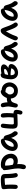

<svg xmlns="http://www.w3.org/2000/svg" viewBox="2535 -3095 821 5931"><g transform="rotate(-90 2945.5 -129.5)"><path d="M494 10Q471 10 453.5 -11.5Q436 -33 429 -67Q421 -97 417.5 -136Q414 -175 411.5 -215.5Q409 -256 408 -290.5Q407 -325 406 -346Q405 -368 402.5 -385Q400 -402 397 -417L423 -396H357Q326 -396 285.5 -392.5Q245 -389 207 -384Q169 -379 143 -372L185 -451Q201 -394 205 -337Q209 -280 209 -215Q209 -186 208.5 -153.5Q208 -121 206 -91Q204 -61 201 -41Q197 -19 180 -5Q163 9 139 9Q112 9 93.5 -11.5Q75 -32 75 -63Q75 -85 76.5 -114Q78 -143 79 -174Q80 -205 80 -230Q80 -276 77 -311Q74 -346 70.5 -375.5Q67 -405 67 -435Q67 -455 80 -471Q93 -487 116 -492Q148 -501 192 -505.5Q236 -510 284 -512Q332 -514 376 -514Q456 -514 495.5 -484Q535 -454 535 -389Q535 -370 536 -334Q537 -298 539 -255Q541 -212 546 -169Q551 -126 558 -92Q560 -82 562.5 -71Q565 -60 565 -52Q565 -26 544.5 -8Q524 10 494 10Z M938 10Q883 10 839.5 -8.5Q796 -27 770.5 -57.5Q745 -88 745 -123Q745 -139 755.5 -151.5Q766 -164 782 -164Q796 -164 808 -157Q820 -150 834 -141Q848 -132 868 -125Q888 -118 918 -118Q966 -118 996 -140Q1026 -162 1026 -215Q1026 -254 1009 -285.5Q992 -317 963.5 -339Q935 -361 900 -372Q865 -383 829 -383Q813 -383 797 -379.5Q781 -376 763 -376Q747 -376 731 -385Q715 -394 705.5 -409Q696 -424 696 -441Q696 -481 729 -497.5Q762 -514 830 -514Q899 -514 959 -493Q1019 -472 1064.5 -430.5Q1110 -389 1136 -330Q1162 -271 1162 -196Q1162 -156 1146 -118.5Q1130 -81 1101 -52Q1072 -23 1030.5 -6.5Q989 10 938 10ZM754 261Q738 261 722 253Q706 245 696 227.5Q686 210 686 184Q686 165 689.5 149.5Q693 134 697 116.5Q701 99 704.5 76Q708 53 708 19Q708 -37 700.5 -89.5Q693 -142 683.5 -194Q674 -246 665.5 -298.5Q657 -351 654 -406Q654 -422 659 -433Q664 -444 675 -450Q686 -456 701 -456Q725 -456 746.5 -444Q768 -432 781 -412.5Q794 -393 794 -368Q794 -310 801.5 -257.5Q809 -205 819 -156Q829 -107 836.5 -57Q844 -7 844 46Q844 89 840 127.5Q836 166 826.5 196Q817 226 799.5 243.5Q782 261 754 261Z M1414 10Q1364 10 1327 -10Q1290 -30 1269 -66.5Q1248 -103 1248 -151Q1248 -201 1264.5 -252.5Q1281 -304 1310 -351Q1339 -398 1378 -434.5Q1417 -471 1462 -492Q1507 -513 1554 -513Q1587 -513 1609 -493Q1631 -473 1631 -436Q1631 -421 1622.5 -412.5Q1614 -404 1600 -401Q1534 -391 1484 -351.5Q1434 -312 1405.5 -256.5Q1377 -201 1377 -141Q1377 -120 1380.5 -102.5Q1384 -85 1395 -58L1332 -149Q1356 -130 1373.5 -123Q1391 -116 1416 -116Q1472 -116 1518 -184Q1564 -252 1584 -382Q1588 -404 1603 -416.5Q1618 -429 1639 -429Q1673 -429 1697 -409Q1721 -389 1729 -358Q1744 -308 1757 -266.5Q1770 -225 1790.5 -187.5Q1811 -150 1845 -109Q1857 -95 1857.5 -76Q1858 -57 1850.5 -37.5Q1843 -18 1828.5 -5.5Q1814 7 1793 7Q1776 7 1765.5 0.5Q1755 -6 1747 -15Q1726 -42 1709 -67.5Q1692 -93 1678 -123.5Q1664 -154 1652 -193.5Q1640 -233 1630 -286L1677 -289Q1653 -178 1611 -112Q1569 -46 1517.5 -18Q1466 10 1414 10Z M2437 154Q2405 154 2388.5 134Q2372 114 2372 95Q2372 82 2376.5 63.5Q2381 45 2386.5 23.5Q2392 2 2395 -17L2416 -5Q2396 -4 2361.5 -3Q2327 -2 2286 -0.5Q2245 1 2204.5 2.5Q2164 4 2130 4.5Q2096 5 2077 5Q2020 5 1990 -12.5Q1960 -30 1948.5 -65.5Q1937 -101 1937 -155Q1937 -181 1939 -222Q1941 -263 1944.5 -308.5Q1948 -354 1953 -393.5Q1958 -433 1963 -456Q1970 -484 1984.5 -499.5Q1999 -515 2031 -515Q2053 -515 2072 -497Q2091 -479 2091 -448Q2091 -441 2087.5 -410Q2084 -379 2079.5 -335.5Q2075 -292 2071.5 -246Q2068 -200 2068 -162Q2068 -135 2076 -123.5Q2084 -112 2105 -112Q2147 -112 2188.5 -114Q2230 -116 2268.5 -118Q2307 -120 2341.5 -122Q2376 -124 2403 -124Q2459 -124 2488.5 -102.5Q2518 -81 2518 -36Q2518 -19 2515 4Q2512 27 2507.5 50Q2503 73 2498 90Q2490 120 2476.5 137Q2463 154 2437 154ZM2276 -84Q2277 -103 2280.5 -133Q2284 -163 2287 -196.5Q2290 -230 2290 -260Q2290 -287 2288.5 -314.5Q2287 -342 2285 -367.5Q2283 -393 2281.5 -413Q2280 -433 2280 -444Q2280 -478 2294 -497Q2308 -516 2334 -516Q2366 -516 2386 -499Q2406 -482 2410 -454Q2415 -425 2416.5 -392.5Q2418 -360 2418 -326Q2418 -300 2417 -268.5Q2416 -237 2414 -204Q2412 -171 2409 -140.5Q2406 -110 2403 -87Z M3109 13Q3040 13 2993 -9.5Q2946 -32 2918 -68.5Q2890 -105 2878 -148Q2866 -191 2866 -232Q2866 -266 2877 -305Q2888 -344 2908.5 -381.5Q2929 -419 2956 -449.5Q2983 -480 3016 -498.5Q3049 -517 3085 -517Q3102 -517 3115 -507Q3128 -497 3136 -483.5Q3144 -470 3144 -458Q3144 -450 3135 -440Q3126 -430 3113 -418Q3100 -406 3086.5 -393Q3073 -380 3065 -367Q3036 -326 3009 -289Q2982 -252 2954 -229Q2926 -206 2891 -206Q2860 -206 2840 -204Q2820 -202 2806 -197Q2792 -192 2778 -180Q2760 -165 2748 -140Q2736 -115 2728 -89.5Q2720 -64 2715 -48Q2706 -16 2691 -2.5Q2676 11 2656 11Q2630 11 2609.5 -7Q2589 -25 2589 -61Q2589 -73 2594 -101Q2599 -129 2605.5 -163.5Q2612 -198 2617 -231Q2622 -264 2622 -286Q2622 -320 2616.5 -353.5Q2611 -387 2604.5 -414Q2598 -441 2598 -455Q2598 -479 2614.5 -497.5Q2631 -516 2658 -516Q2684 -516 2702.5 -500Q2721 -484 2729 -458Q2733 -444 2738 -418.5Q2743 -393 2747 -362Q2751 -331 2751 -300Q2751 -277 2747 -246Q2743 -215 2737.5 -182.5Q2732 -150 2726 -122Q2720 -94 2716 -76.5Q2712 -59 2712 -59L2606 -87Q2609 -103 2615.5 -127Q2622 -151 2632.5 -178Q2643 -205 2659 -230Q2675 -255 2696 -273Q2722 -297 2750.5 -309Q2779 -321 2814.5 -325.5Q2850 -330 2899 -330Q2907 -330 2918 -337Q2929 -344 2942.5 -353.5Q2956 -363 2969.5 -371.5Q2983 -380 2995 -385L3093 -388Q3074 -380 3055.5 -366Q3037 -352 3023 -333Q3009 -314 3001 -289Q2993 -264 2993 -232Q2993 -199 3006.5 -170Q3020 -141 3046.5 -123.5Q3073 -106 3110 -106Q3139 -106 3162.5 -117Q3186 -128 3202.5 -147.5Q3219 -167 3228 -191Q3237 -215 3237 -241Q3237 -276 3222.5 -305.5Q3208 -335 3176.5 -352.5Q3145 -370 3092 -370Q3069 -370 3051.5 -386.5Q3034 -403 3034 -421Q3034 -438 3046.5 -454Q3059 -470 3078.5 -480Q3098 -490 3118 -490Q3180 -490 3227 -469Q3274 -448 3304.5 -412Q3335 -376 3350.5 -332Q3366 -288 3366 -241Q3366 -200 3349.5 -156Q3333 -112 3300.5 -73.5Q3268 -35 3220 -11Q3172 13 3109 13Z M3665 18Q3611 18 3572.5 -0.5Q3534 -19 3509 -50Q3484 -81 3473 -120.5Q3462 -160 3462 -202Q3462 -246 3468 -298.5Q3474 -351 3486 -398.5Q3498 -446 3517 -478Q3528 -498 3553.5 -509Q3579 -520 3605 -520Q3623 -520 3634 -509.5Q3645 -499 3645 -476Q3645 -459 3636.5 -433.5Q3628 -408 3616.5 -373.5Q3605 -339 3596.5 -294.5Q3588 -250 3588 -195Q3588 -149 3606.5 -116.5Q3625 -84 3668 -84Q3700 -84 3729 -99.5Q3758 -115 3778.5 -142.5Q3799 -170 3805 -205L3816 -186Q3798 -192 3768 -198Q3738 -204 3703 -207.5Q3668 -211 3634.5 -212.5Q3601 -214 3577 -211L3582 -288Q3620 -289 3655.5 -299Q3691 -309 3719.5 -324Q3748 -339 3765 -356.5Q3782 -374 3782 -390Q3782 -401 3770.5 -408Q3759 -415 3736 -415Q3702 -415 3672.5 -406.5Q3643 -398 3617 -388Q3591 -378 3565 -371Q3547 -369 3533.5 -379.5Q3520 -390 3521 -408Q3521 -430 3539 -446.5Q3557 -463 3581 -471Q3635 -495 3686 -503.5Q3737 -512 3781 -512Q3825 -512 3856.5 -502Q3888 -492 3905 -472Q3922 -452 3922 -425Q3922 -392 3902 -361.5Q3882 -331 3846.5 -305.5Q3811 -280 3766 -261Q3721 -242 3670 -232L3689 -292Q3737 -293 3780.5 -289Q3824 -285 3858.5 -275Q3893 -265 3913 -245.5Q3933 -226 3933 -196Q3933 -157 3910.5 -118.5Q3888 -80 3850 -49.5Q3812 -19 3764 -0.5Q3716 18 3665 18Z M4174 10Q4124 10 4087 -10Q4050 -30 4029 -66.5Q4008 -103 4008 -151Q4008 -201 4024.5 -252.5Q4041 -304 4070 -351Q4099 -398 4138 -434.5Q4177 -471 4222 -492Q4267 -513 4314 -513Q4347 -513 4369 -493Q4391 -473 4391 -436Q4391 -421 4382.5 -412.5Q4374 -404 4360 -401Q4294 -391 4244 -351.5Q4194 -312 4165.5 -256.5Q4137 -201 4137 -141Q4137 -120 4140.5 -102.5Q4144 -85 4155 -58L4092 -149Q4116 -130 4133.5 -123Q4151 -116 4176 -116Q4232 -116 4278 -184Q4324 -252 4344 -382Q4348 -404 4363 -416.5Q4378 -429 4399 -429Q4433 -429 4457 -409Q4481 -389 4489 -358Q4504 -308 4517 -266.5Q4530 -225 4550.5 -187.5Q4571 -150 4605 -109Q4617 -95 4617.5 -76Q4618 -57 4610.5 -37.5Q4603 -18 4588.5 -5.5Q4574 7 4553 7Q4536 7 4525.5 0.5Q4515 -6 4507 -15Q4486 -42 4469 -67.5Q4452 -93 4438 -123.5Q4424 -154 4412 -193.5Q4400 -233 4390 -286L4437 -289Q4419 -205 4390.5 -147.5Q4362 -90 4326.5 -55.5Q4291 -21 4252 -5.5Q4213 10 4174 10Z M4733 12Q4714 12 4698.5 1.5Q4683 -9 4673.5 -26Q4664 -43 4664 -62Q4664 -84 4676.5 -117.5Q4689 -151 4708 -191.5Q4727 -232 4746 -272Q4764 -308 4785 -344Q4806 -380 4827 -411Q4848 -442 4865 -464Q4885 -489 4910.5 -504Q4936 -519 4966 -519Q4996 -519 5012.5 -502.5Q5029 -486 5044 -453Q5056 -426 5068 -392.5Q5080 -359 5093 -323.5Q5106 -288 5119 -254Q5137 -212 5150.5 -185Q5164 -158 5174.5 -140.5Q5185 -123 5194 -110Q5205 -95 5210.5 -84.5Q5216 -74 5216 -58Q5216 -39 5207 -23.5Q5198 -8 5183 1Q5168 10 5149 10Q5129 10 5110 -4.5Q5091 -19 5074.5 -44.5Q5058 -70 5043 -100Q5032 -123 5016.5 -160.5Q5001 -198 4984.5 -241.5Q4968 -285 4954 -325Q4940 -365 4933 -391L4974 -396Q4956 -376 4932.5 -338Q4909 -300 4883.5 -251Q4858 -202 4835 -150.5Q4812 -99 4796 -50Q4786 -21 4771 -4.5Q4756 12 4733 12Z M5433 10Q5383 10 5346 -10Q5309 -30 5288 -66.5Q5267 -103 5267 -151Q5267 -201 5283.5 -252.5Q5300 -304 5329 -351Q5358 -398 5397 -434.5Q5436 -471 5481 -492Q5526 -513 5573 -513Q5606 -513 5628 -493Q5650 -473 5650 -436Q5650 -421 5641.5 -412.5Q5633 -404 5619 -401Q5553 -391 5503 -351.5Q5453 -312 5424.5 -256.5Q5396 -201 5396 -141Q5396 -120 5399.5 -102.5Q5403 -85 5414 -58L5351 -149Q5375 -130 5392.5 -123Q5410 -116 5435 -116Q5491 -116 5537 -184Q5583 -252 5603 -382Q5607 -404 5622 -416.5Q5637 -429 5658 -429Q5692 -429 5716 -409Q5740 -389 5748 -358Q5763 -308 5776 -266.5Q5789 -225 5809.5 -187.5Q5830 -150 5864 -109Q5876 -95 5876.5 -76Q5877 -57 5869.5 -37.5Q5862 -18 5847.5 -5.5Q5833 7 5812 7Q5795 7 5784.5 0.5Q5774 -6 5766 -15Q5745 -42 5728 -67.5Q5711 -93 5697 -123.5Q5683 -154 5671 -193.5Q5659 -233 5649 -286L5696 -289Q5672 -178 5630 -112Q5588 -46 5536.5 -18Q5485 10 5433 10Z"/></g></svg>

Font: Shantell Sans SemiBold
Style: Regular
Weight: 600
Designer: Stephen Nixon, Anya Danilova, Shantell Martin
Foundry: Arrow Type
Version: Version 1.011;[c5ecc13dd]